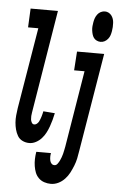

<svg xmlns="http://www.w3.org/2000/svg" viewBox="-63 -798 655 1064"><g transform="rotate(5 264.0 -266.0)"><path d="M122 8Q102 8 84.5 -0.5Q67 -9 57.5 -25Q48 -41 43 -60Q38 -79 36.5 -98.5Q35 -118 37 -138.5Q39 -159 42 -179L117 -630H60L65 -735H217L123 -162Q121 -152 120.5 -142Q120 -132 121 -123Q122 -114 127 -105.5Q132 -97 141 -97Q149 -97 155.5 -102.5Q162 -108 166 -115Q170 -122 172.5 -129.5Q175 -137 177.5 -144Q180 -151 181.5 -158.5Q183 -166 185 -174L249 -169V-168Q245 -149 240 -130.5Q235 -112 228.5 -94Q222 -76 213 -58.5Q204 -41 190.5 -26Q177 -11 159 -1.5Q141 8 122 8ZM467 -585Q456 -585 445.5 -590Q435 -595 429 -603.5Q423 -612 420 -622.5Q417 -633 415.5 -644.5Q414 -656 415 -667.5Q416 -679 418 -690Q420 -702 424 -713Q428 -724 435.5 -734Q443 -744 454 -749.5Q465 -755 477 -755Q488 -755 497.5 -750Q507 -745 513.5 -736.5Q520 -728 523.5 -717.5Q527 -707 527.5 -695.5Q528 -684 527.5 -672.5Q527 -661 525 -650Q523 -638 519.5 -627Q516 -616 508 -606Q500 -596 489.5 -590.5Q479 -585 467 -585ZM261 223Q242 223 224 217Q206 211 193 198Q180 185 173.5 168.5Q167 152 164 133Q161 114 161.5 95Q162 76 165 56L166 53H247V54Q245 64 245 74Q245 84 247 94Q249 104 255.5 111Q262 118 272 118Q282 118 289 108.5Q296 99 300.5 89.5Q305 80 308.5 70.5Q312 61 314.5 51Q317 41 319 31Q321 21 323 11L393 -415H335L342 -520H493L402 28Q399 49 394.5 70Q390 91 382 111Q374 131 364 150.5Q354 170 338 187Q322 204 302 213.5Q282 223 261 223Z"/></g></svg>

Font: Iosevka Extrabold
Style: Italic
Weight: 800
Italic angle: -9°
Monospace: yes
Designer: Belleve Invis
Foundry: Belleve Invis
Version: Version 32.5.0; ttfautohint (v1.8.4)